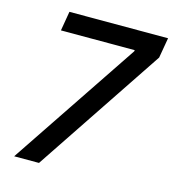

<svg xmlns="http://www.w3.org/2000/svg" viewBox="-108 -818 820 908"><g transform="rotate(15 301.5 -364.0)"><path d="M44.4 0 464.4 -626.5 465.3 -632.3H104L120.1 -727.5H603L585.9 -628.4L166 0Z"/></g></svg>

Font: Inter Medium
Style: Italic
Weight: 500
Italic angle: -9.3988°
Designer: Rasmus Andersson
Foundry: rsms
Version: Version 4.001;git-66647c0bb